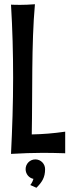

<svg xmlns="http://www.w3.org/2000/svg" viewBox="-20 -723 335 907"><path d="M288 -101C232 -93 183 -89 130 -88C134 -283 128 -515 145 -703C120 -701 95 -700 74 -700C49 -700 32 -701 32 -701C39 -586 42 -471 42 -356C42 -236 38 -116 32 4C85 1 134 -1 184 -1C218 -1 252 0 288 1ZM193 76C193 51 173 30 147 30C121 30 101 51 101 76C101 99 117 118 138 122C133 140 123 151 123 151L152 164C179 137 193 115 193 76Z"/></svg>

Font: Mouse Memoirs
Style: Regular
Weight: 400
Designer: Astigmatic (AOETI)
Foundry: Astigmatic (AOETI)
Version: Version 1.000